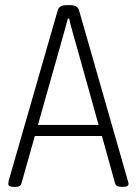

<svg xmlns="http://www.w3.org/2000/svg" viewBox="-20 -722 530 744"><path d="M31 2Q12 2 12 -10Q12 -12 14 -23L204 -683Q210 -702 237 -702H253Q280 -702 286 -683L475 -23Q478 -14 478 -10Q478 2 459 2H449Q430 2 426 -11L375 -195H115L63 -11Q60 2 41 2ZM209 -528 127 -238H362L281 -528Q271 -564 261.5 -597Q252 -630 248 -650H243Q238 -630 228.5 -597Q219 -564 209 -528Z"/></svg>

Font: Asap Condensed ExtraLight
Style: Regular
Weight: 200
Width: 3
Designer: Pablo Cosgaya
Foundry: Omnibus-Type
Version: Version 3.001; ttfautohint (v1.8.4.7-5d5b)